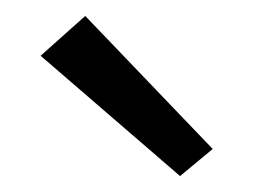

<svg xmlns="http://www.w3.org/2000/svg" viewBox="-20 -763 317 241"><path d="M31 -693 87 -743 247 -576 206 -542Z"/></svg>

Font: Andada Pro Medium
Style: Regular
Weight: 500
Designer: Carolina Giovagnoli
Foundry: Huerta Tipografica
Version: Version 3.005; ttfautohint (v1.8.4)